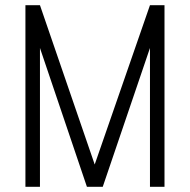

<svg xmlns="http://www.w3.org/2000/svg" viewBox="-20 -720 734 740"><path d="M614 0V-700H558L345 -86L134 -700H78V0H134V-535L315 0H376L558 -535V0Z"/></svg>

Font: Advent Pro
Style: Regular
Weight: 400
Designer: Andreas Kalpakidis
Foundry: Andreas Kalpakidis
Version: Version 2.002 2008